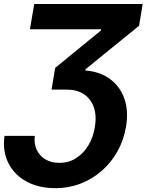

<svg xmlns="http://www.w3.org/2000/svg" viewBox="-41 -748 750 983"><path d="M-18 -52.3H137.1Q132.5 -11.5 147.4 19.7Q162.3 51 192.4 68.5Q222.5 85.9 262.7 85.9Q310.2 85.9 348.1 62Q386.1 38 411.2 -3.4Q436.2 -44.7 444.7 -97.5Q454.4 -156.8 439 -199.8Q423.6 -242.7 388.1 -266Q352.5 -289.4 301.2 -289.1H222.9L241.4 -400.4L476.4 -592.4V-598.2H112.3L134.2 -727.5H689.5L671.1 -616.2L397.5 -393.9L395.9 -387.1Q471.5 -381.1 522.8 -343Q574 -305 595.8 -242.6Q617.6 -180.3 604.3 -100.2Q593 -31.3 560.7 26.4Q528.5 84.2 480 126.6Q431.5 168.9 371 192.2Q310.4 215.4 242.4 215.4Q156.8 215.4 94.4 181.2Q31.9 147 1.7 86.3Q-28.6 25.7 -18 -52.3Z"/></svg>

Font: Inter Tight
Style: Italic
Weight: 400
Italic angle: -9.39999°
Designer: Rasmus Andersson
Foundry: rsms
Version: Version 3.002